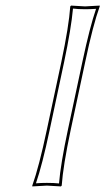

<svg xmlns="http://www.w3.org/2000/svg" viewBox="-20 -668 379 691"><path d="M200.7 -444.8Q228 -574.2 232.9 -645L235.8 -647.9Q237.8 -647.9 286.1 -645Q286.1 -645 338.9 -647.9V-645Q314.5 -577.6 286.6 -444.8L234.4 -200.2Q207 -70.8 202.1 0L199.2 2.9Q197.3 2.9 148.9 0Q148.9 0 96.2 2.9V0Q120.6 -68.8 148.4 -200.2ZM210.4 -442.9 158.2 -197.8Q132.3 -75.2 109.4 -8.3Q127.9 -9.8 148.9 -9.8Q174.3 -9.8 192.4 -7.8Q198.2 -78.6 224.6 -202.1L276.9 -447.3Q303.2 -570.8 325.7 -636.2Q307.1 -634.8 286.1 -634.8Q260.7 -634.8 242.7 -637.2Q236.3 -565.9 210.4 -442.9Z"/></svg>

Font: Linux Biolinum Outline O
Style: Italic
Weight: 400
Italic angle: -12°
Designer: Philipp H. Poll
Foundry: Philipp H. Poll
Version: Version 0.6.2